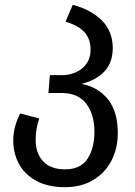

<svg xmlns="http://www.w3.org/2000/svg" viewBox="-20 -561 561 797"><path d="M469 -8Q469 55 442.5 106Q416 157 366.5 186.5Q317 216 250 216Q179 216 130.5 189.5Q82 163 58.5 119Q35 75 35 22Q35 -35 64 -90L143 -69Q128 -27 128 20Q128 76 159.5 109Q191 142 250 142Q314 142 343 98.5Q372 55 372 -15Q372 -85 338.5 -130Q305 -175 235 -175H181L187 -249H235Q287 -249 321.5 -277.5Q356 -306 356 -355Q356 -399 331 -427Q306 -455 252 -471L282 -541Q358 -521 403 -476Q448 -431 448 -361Q448 -301 413 -264Q378 -227 318 -213Q387 -200 428 -149Q469 -98 469 -8Z"/></svg>

Font: FiraGO
Style: Regular
Weight: 400
Designer: bBox Type
Foundry: bBox Type GmbH
Version: Version 1.001;April 20, 2020;FontCreator 12.0.0.2555 64-bit